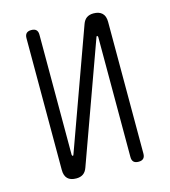

<svg xmlns="http://www.w3.org/2000/svg" viewBox="-111 -829 823 929"><g transform="rotate(-15 300.0 -365.0)"><path d="M501 -682V-22Q501 -6 493 2Q485 10 469 10Q452 10 444 2Q436 -6 436 -22V-624Q434 -630 432 -630Q430 -630 429 -628.5Q428 -627 427 -624L212 -29Q205 -9 191.5 0.5Q178 10 157 10Q128 10 113.5 -4.5Q99 -19 99 -48V-708Q99 -724 107 -732Q115 -740 131 -740Q148 -740 156 -732Q164 -724 164 -708V-106Q166 -100 168 -100Q170 -100 171 -101.5Q172 -103 173 -106L388 -701Q395 -721 408.5 -730.5Q422 -740 443 -740Q471 -740 486 -725.5Q501 -711 501 -682Z"/></g></svg>

Font: Maple Mono ExtraLight
Style: Regular
Weight: 275
Monospace: yes
Designer: subframe7536
Version: Version 7.000